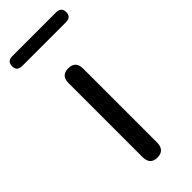

<svg xmlns="http://www.w3.org/2000/svg" viewBox="-260 -714 754 754"><g transform="rotate(-45 116.5 -337.5)"><path d="M237 -625H-5Q-34 -625 -34 -652Q-34 -680 -5 -680H237Q267 -680 267 -652Q267 -625 237 -625ZM116 5Q76 5 76 -39V-448Q76 -491 116 -491Q157 -491 157 -448V-39Q157 5 116 5Z"/></g></svg>

Font: Nunito
Style: Regular
Weight: 400
Designer: Vernon Adams
Foundry: Vernon Adams
Version: Version 3.602